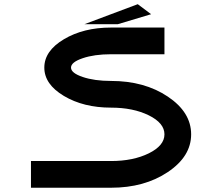

<svg xmlns="http://www.w3.org/2000/svg" viewBox="-20 -879 1040 899"><path d="M500 -750H750V-625H500Q421.9 -625 367.2 -606.4Q312.5 -587.9 312.5 -562.5Q312.5 -537.1 367.2 -518.6Q421.9 -500 500 -500Q656.2 -500 765.6 -426.8Q875 -353.5 875 -250Q875 -146.5 765.6 -73.2Q656.2 0 500 0H125V-125H500Q603.5 -125 676.8 -161.1Q750 -197.3 750 -250Q750 -302.7 676.8 -338.9Q603.5 -375 500 -375Q371.1 -375 279.3 -429.7Q187.5 -484.4 187.5 -562.5Q187.5 -640.6 279.3 -695.3Q371.1 -750 500 -750ZM375 -765.6 625 -859.4 687.5 -812.5 531.2 -765.6Z"/></svg>

Font: Xanmono
Style: Regular
Weight: 400
Designer: GGBotNet
Foundry: GGBotNet
Version: 1.00